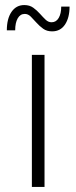

<svg xmlns="http://www.w3.org/2000/svg" viewBox="-20 -739 301 759"><path d="M106 0V-522H156V0ZM186 -615Q165 -615 150.5 -625.5Q136 -636 124 -649.5Q112 -663 101.5 -673.5Q91 -684 78 -684Q60 -684 50 -666.5Q40 -649 40 -619H7Q7 -665 25.5 -692Q44 -719 76 -719Q97 -719 111.5 -708.5Q126 -698 138 -684.5Q150 -671 160.5 -661Q171 -651 184 -651Q202 -651 212 -668Q222 -685 222 -713H255Q255 -669 237 -642Q219 -615 186 -615Z"/></svg>

Font: MOST Montserrat Light
Style: Regular
Weight: 300
Designer: Julieta Ulanovsky
Foundry: Julieta Ulanovsky
Version: Version 8.000;March 11, 2024;FontCreator 15.0.0.2926 64-bit